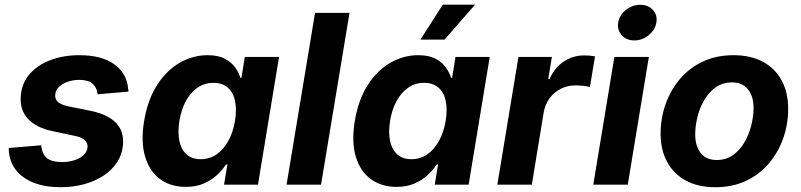

<svg xmlns="http://www.w3.org/2000/svg" viewBox="-20 -782 3392 813"><path d="M237.3 10.7Q171.4 10.7 122.8 -8.3Q74.2 -27.3 46.9 -62.7Q19.5 -98.1 17.1 -147Q17.1 -149.4 17.1 -151.4Q17.1 -153.3 17.1 -155.3L154.8 -167Q157.7 -129.4 178.7 -112.5Q199.7 -95.7 243.7 -95.7Q270.5 -95.7 294.2 -103.3Q317.9 -110.8 333.3 -124.8Q348.6 -138.7 350.6 -158.2Q352.1 -176.8 338.6 -189Q325.2 -201.2 293 -207.5L202.6 -226.6Q132.3 -241.7 98.1 -279.1Q64 -316.4 67.9 -372.1Q70.8 -428.2 105 -467.8Q139.2 -507.3 194.3 -527.8Q249.5 -548.3 314.9 -548.3Q411.1 -548.3 464.1 -509.5Q517.1 -470.7 522.5 -407.2Q523.4 -403.8 523.7 -400.6Q523.9 -397.5 523.9 -394L393.1 -382.8Q390.6 -411.6 372.1 -427.7Q353.5 -443.8 314.9 -443.8Q291 -443.8 268.3 -436.3Q245.6 -428.7 230.5 -414.8Q215.3 -400.9 213.9 -380.9Q211.9 -362.8 224.6 -350.8Q237.3 -338.9 270 -331.5L364.7 -312.5Q436 -297.4 470.2 -262.7Q504.4 -228 501 -173.8Q498.5 -130.9 476.6 -96.4Q454.6 -62 418.2 -38.1Q381.8 -14.2 335.2 -1.7Q288.6 10.7 237.3 10.7Z M766.6 9.3Q703.1 9.3 658.2 -23.4Q613.3 -56.2 594.5 -118.7Q575.7 -181.2 590.3 -270Q605.5 -360.8 645.8 -422.9Q686 -484.9 741.7 -516.6Q797.4 -548.3 858.9 -548.3Q902.8 -548.3 930.9 -533.9Q959 -519.5 974.9 -497.6Q990.7 -475.6 998 -452.6H1002.4L1016.6 -541H1161.6L1072.3 0H928.7L942.9 -85.4H936.5Q921.9 -62 898.2 -40.3Q874.5 -18.6 842 -4.6Q809.6 9.3 766.6 9.3ZM830.1 -107.9Q867.7 -107.9 897.2 -128.4Q926.8 -148.9 946.8 -185.3Q966.8 -221.7 975.1 -270.5Q982.9 -319.3 975.1 -355.5Q967.3 -391.6 944.1 -411.4Q920.9 -431.2 883.8 -431.2Q845.7 -431.2 816.2 -410.6Q786.6 -390.1 767.1 -354.2Q747.6 -318.4 739.7 -270.5Q731.9 -222.2 739.5 -185.5Q747.1 -148.9 769.8 -128.4Q792.5 -107.9 830.1 -107.9Z M1460 -727.5 1339.4 0H1193.4L1314 -727.5Z M1658.7 9.3Q1595.2 9.3 1550.3 -23.4Q1505.4 -56.2 1486.6 -118.7Q1467.8 -181.2 1482.4 -270Q1497.6 -360.8 1537.8 -422.9Q1578.1 -484.9 1633.8 -516.6Q1689.5 -548.3 1751 -548.3Q1794.9 -548.3 1823 -533.9Q1851.1 -519.5 1866.9 -497.6Q1882.8 -475.6 1890.1 -452.6H1894.5L1908.7 -541H2053.7L1964.4 0H1820.8L1835 -85.4H1828.6Q1814 -62 1790.3 -40.3Q1766.6 -18.6 1734.1 -4.6Q1701.7 9.3 1658.7 9.3ZM1722.2 -107.9Q1759.8 -107.9 1789.3 -128.4Q1818.8 -148.9 1838.9 -185.3Q1858.9 -221.7 1867.2 -270.5Q1875 -319.3 1867.2 -355.5Q1859.4 -391.6 1836.2 -411.4Q1813 -431.2 1775.9 -431.2Q1737.8 -431.2 1708.3 -410.6Q1678.7 -390.1 1659.2 -354.2Q1639.6 -318.4 1631.8 -270.5Q1624 -222.2 1631.6 -185.5Q1639.2 -148.9 1661.9 -128.4Q1684.6 -107.9 1722.2 -107.9ZM1760.3 -614.3 1855 -762.2H1991.7L1862.3 -614.3Z M2085.9 0 2175.3 -541H2316.9L2301.3 -446.8H2306.6Q2329.1 -496.6 2367.9 -522Q2406.7 -547.4 2453.6 -547.4Q2464.8 -547.4 2477.3 -546.4Q2489.7 -545.4 2499.5 -543.5L2478 -413.6Q2468.3 -416.5 2450.2 -418.5Q2432.1 -420.4 2416 -420.4Q2382.8 -420.4 2354.5 -406Q2326.2 -391.6 2307.1 -366Q2288.1 -340.3 2282.2 -305.7L2231.9 0Z M2492.2 0 2581.5 -541H2727.5L2638.2 0ZM2666 -610.8Q2632.3 -610.8 2612.5 -633.1Q2592.8 -655.3 2597.7 -686.5Q2603 -718.3 2630.4 -740Q2657.7 -761.7 2690.9 -761.7Q2724.6 -761.7 2744.6 -740Q2764.6 -718.3 2759.3 -686.5Q2753.9 -655.3 2726.8 -633.1Q2699.7 -610.8 2666 -610.8Z M3009.3 10.7Q2936 10.7 2884.3 -17.3Q2832.5 -45.4 2804.9 -96.4Q2777.3 -147.5 2777.3 -215.8Q2777.3 -281.7 2798.6 -341.6Q2819.8 -401.4 2859.6 -448Q2899.4 -494.6 2956.5 -521.5Q3013.7 -548.3 3085.9 -548.3Q3158.7 -548.3 3210.4 -520.5Q3262.2 -492.7 3289.8 -441.4Q3317.4 -390.1 3317.4 -321.3Q3317.4 -255.9 3296.4 -196.3Q3275.4 -136.7 3235.6 -89.8Q3195.8 -43 3138.7 -16.1Q3081.5 10.7 3009.3 10.7ZM3014.6 -104.5Q3054.7 -104.5 3084.2 -125.7Q3113.8 -147 3133.1 -180.7Q3152.3 -214.4 3161.6 -252.7Q3170.9 -291 3170.9 -325.2Q3170.9 -357.9 3160.4 -382.1Q3149.9 -406.2 3129.9 -419.7Q3109.9 -433.1 3080.1 -433.1Q3040 -433.1 3010.5 -412.1Q2981 -391.1 2961.7 -357.7Q2942.4 -324.2 2933.1 -285.9Q2923.8 -247.6 2923.8 -212.9Q2923.8 -164.1 2947 -134.3Q2970.2 -104.5 3014.6 -104.5Z"/></svg>

Font: Inter 17pt
Style: Bold Italic
Weight: 700
Italic angle: -9.3988°
Version: Version 4.001;git-66647c0bb